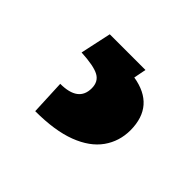

<svg xmlns="http://www.w3.org/2000/svg" viewBox="-69 -93 407 407"><g transform="rotate(45 134.0 110.5)"><path d="M66 224 62.5 145.5Q116.5 145.5 116.5 105Q116.5 85 101.2 76.8Q86 68.5 47.5 66.5L62.5 -3H169.5L164 25Q237 37 237.5 109.5Q237.5 143 219 169Q200.5 195 162.5 209.5Q124.5 224 66 224Z"/></g></svg>

Font: Roberto Sans
Style: Bold
Weight: 700
Designer: Google (font) & Cristiano Sobral (main changes)
Version: Version 1.000;October 12, 2021;FontCreator 14.0.0.2814 64-bi